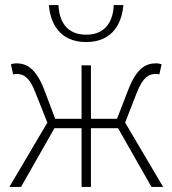

<svg xmlns="http://www.w3.org/2000/svg" viewBox="-20 -738 681 758"><path d="M17 0H63L195 -232H302V0H339V-232H446L578 0H624L474 -254L520 -372C545 -435 569 -446 594 -446C601 -446 603 -446 609 -444L618 -484C613 -486 604 -488 596 -488C555 -488 520 -468 488 -388L442 -269H339V-480H302V-269H198L153 -388C121 -468 85 -488 44 -488C37 -488 27 -486 23 -484L32 -444C38 -446 39 -446 46 -446C72 -446 96 -435 120 -372L167 -254ZM320 -572C430 -572 462 -654 467 -718H429C427 -660 401 -601 320 -601C239 -601 213 -660 211 -718H173C178 -654 210 -572 320 -572Z"/></svg>

Font: Source Sans Pro Light
Style: Regular
Weight: 300
Designer: Paul D. Hunt
Foundry: Adobe Systems Incorporated
Version: Version 3.006;hotconv 1.0.111;makeotfexe 2.5.65597